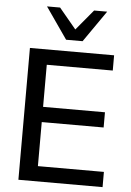

<svg xmlns="http://www.w3.org/2000/svg" viewBox="-62 -997 710 1043"><g transform="rotate(5 293.0 -476.0)"><path d="M537.6 0V-83H177.7V-323.2H515.1V-406.2H177.7V-635.7H537.6V-718.8H78.6V0ZM360.4 -780.3 479.5 -951.7H408.2L315.4 -840.3L222.7 -951.7H151.4L270.5 -780.3Z"/></g></svg>

Font: Winston
Style: Regular
Weight: 400
Designer: Vernon Adams, Kim Jin-seong, David Berlow, Cristiano Sobral
Foundry: The Winston Project Authors
Version: Version 3.004